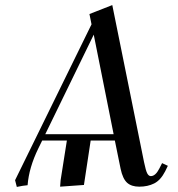

<svg xmlns="http://www.w3.org/2000/svg" viewBox="-20 -736 710 764"><path d="M40 -19 344.2 -639.2 335.9 -680.2 426.8 -715.8 553.2 -90.8Q560.1 -57.1 565.9 -46.1Q571.8 -35.2 580.1 -35.2Q598.6 -35.2 613.8 -64.9L625 -86.9L647.9 -76.2L637.2 -54.2Q619.1 -19 593.5 -6.1Q567.9 6.8 534.2 6.8Q502.9 6.8 485.6 -9Q468.3 -24.9 460 -64L437 -176.8H340.8L314 0L219.2 6.8L221.2 -19L246.1 -176.8H147.9L132.8 -146Q95.2 -69.3 89.8 1Q71.8 2.4 46.9 7.8ZM160.2 -202.1H432.1L353 -598.1Z"/></svg>

Font: Dihjauti S
Style: Bold Italic
Weight: 700
Italic angle: -9°
Designer: T. Christopher White
Version: Version 3.0.0